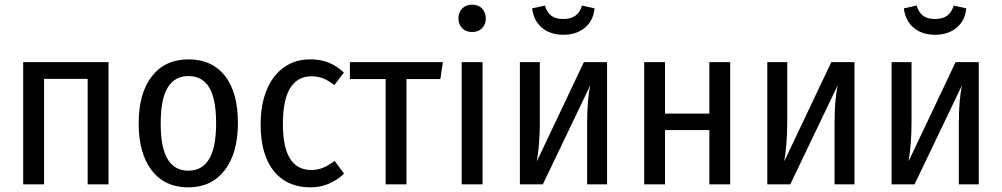

<svg xmlns="http://www.w3.org/2000/svg" viewBox="-20 -795 4321 828"><path d="M358 -455H170V0H80V-527H448V0H358Z M1006 -264Q1006 -135 949 -61Q892 13 792 13Q691 13 634.5 -60Q578 -133 578 -263Q578 -393 635 -466Q692 -539 793 -539Q894 -539 950 -468Q1006 -397 1006 -264ZM673 -263Q673 -158 703 -108.5Q733 -59 792 -59Q851 -59 881.5 -108.5Q912 -158 912 -264Q912 -369 882 -418Q852 -467 793 -467Q734 -467 703.5 -418Q673 -369 673 -263Z M1463 -482 1422 -428Q1398 -447 1374.5 -456.5Q1351 -466 1323 -466Q1264 -466 1232 -416Q1200 -366 1200 -260Q1200 -62 1322 -62Q1350 -62 1373 -71.5Q1396 -81 1423 -101L1464 -46Q1400 13 1319 13Q1218 13 1161 -57Q1104 -127 1104 -259Q1104 -345 1130.5 -408Q1157 -471 1205 -505Q1253 -539 1318 -539Q1361 -539 1396 -525.5Q1431 -512 1463 -482Z M1879 -454H1733V0H1643V-454H1489V-527H1890Z M2075 -715Q2075 -690 2059 -673.5Q2043 -657 2016 -657Q1989 -657 1973 -673.5Q1957 -690 1957 -715Q1957 -741 1973 -758Q1989 -775 2016 -775Q2043 -775 2059 -758Q2075 -741 2075 -715ZM2061 0H1971V-527H2061Z M2598 0H2512V-262Q2512 -368 2526 -428L2321 0H2222V-527H2308V-270Q2308 -173 2295 -99L2498 -527H2598ZM2275 -759 2330 -771Q2339 -741 2358 -727Q2377 -713 2409 -713Q2441 -713 2461 -727Q2481 -741 2490 -771L2544 -759Q2539 -706 2502.5 -675.5Q2466 -645 2409 -645Q2353 -645 2317 -675.5Q2281 -706 2275 -759Z M3039 -234H2848V0H2758V-527H2848V-305H3039V-527H3129V0H3039Z M3665 0H3579V-262Q3579 -368 3593 -428L3388 0H3289V-527H3375V-270Q3375 -173 3362 -99L3565 -527H3665Z M4201 0H4115V-262Q4115 -368 4129 -428L3924 0H3825V-527H3911V-270Q3911 -173 3898 -99L4101 -527H4201ZM3878 -759 3933 -771Q3942 -741 3961 -727Q3980 -713 4012 -713Q4044 -713 4064 -727Q4084 -741 4093 -771L4147 -759Q4142 -706 4105.5 -675.5Q4069 -645 4012 -645Q3956 -645 3920 -675.5Q3884 -706 3878 -759Z"/></svg>

Font: Fira Sans Condensed
Style: Regular
Weight: 400
Width: 3
Designer: bBox Type GmbH & Carrois Corporate GbR & Edenspiekermann AG
Foundry: bBox Type GmbH & Carrois Corporate GbR & Edenspiekermann AG
Version: Version 4.301